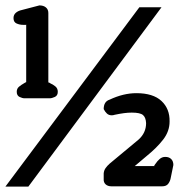

<svg xmlns="http://www.w3.org/2000/svg" viewBox="-24 -690 725 711"><path d="M548 -75Q547 -77 547 -77Q549 -79 553 -85Q558 -93 567 -101Q576 -109 588 -109Q602 -109 610 -101Q618 -93 618 -79L608 -30Q606 -19 599 -9.5Q592 0 576 0H389Q375 0 367 -7.5Q359 -15 360 -28V-48Q361 -59 367 -67.5Q373 -76 382 -84L489 -173Q517 -198 517 -234Q516 -255 505.5 -264Q495 -273 464 -273Q450 -273 435 -271Q420 -269 401 -265Q395 -263 390 -263Q379 -263 372 -269.5Q365 -276 360 -286Q360 -314 382 -321Q433 -345 481 -345Q543 -345 574 -316Q605 -287 604 -240Q604 -204 580.5 -173.5Q557 -143 520 -113L475 -75ZM81 1H-4L492 -663H574ZM155 -385Q157 -384 159 -383.5Q161 -383 163 -381Q171 -378 180.5 -370.5Q190 -363 190 -350Q190 -336 179 -331Q168 -326 160 -326H67Q59 -326 48.5 -331Q38 -336 38 -350Q38 -362 46.5 -369Q55 -376 64 -381L69 -384Q70 -385 71 -385Q72 -385 73 -386V-599Q72 -598 72 -598H61Q49 -598 37.5 -603Q26 -608 26 -623Q26 -635 34.5 -642.5Q43 -650 57 -653L122 -670Q137 -670 146 -662.5Q155 -655 155 -642Z"/></svg>

Font: Jura
Style: Bold
Weight: 700
Designer: Ed Merritt
Foundry: Ten by Twenty
Version: Version 1.007